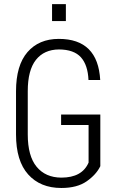

<svg xmlns="http://www.w3.org/2000/svg" viewBox="-20 -912 582 942"><path d="M280.8 -40.5Q382.8 -40.5 414.6 -114.3V-298.8H279.8V-350.1H472.2V-96.7Q452.1 -55.2 405.3 -22.5Q358.4 10.3 280.8 10.3Q177.7 10.3 118.2 -56.2Q58.6 -122.6 58.6 -252.4V-463.9Q58.6 -591.3 114.7 -656.2Q170.9 -721.2 268.6 -721.2Q460.4 -721.2 471.7 -519.5H414.1Q411.1 -592.8 377 -630.9Q342.8 -668.9 269.5 -669.4Q196.3 -668.9 156.2 -618.2Q116.2 -567.4 116.2 -464.8V-252.4Q116.2 -146.5 159.7 -93.8Q203.1 -41 280.8 -40.5ZM303.2 -808.6H235.4V-891.6H303.2Z"/></svg>

Font: RobotoCondensed-Light
Style: Light
Weight: 300
Designer: Google
Version: Version 1.200311; 2013